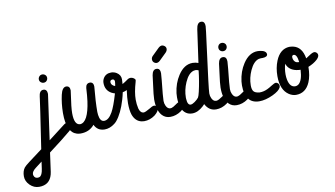

<svg xmlns="http://www.w3.org/2000/svg" viewBox="-248 -990 2828 1620"><g transform="rotate(-10 1166.0 -180.5)"><path d="M142.6 -414.1Q174.3 -413.6 175.3 -372.6L121.1 15.1Q243.2 -78.1 258.3 -90.3Q276.4 -106 295.4 -106.4Q302.2 -106.4 308.6 -102.1Q322.8 -92.3 322.8 -77.1Q322.3 -53.7 296.4 -31.7Q224.6 28.8 106.4 117.2L84 278.8Q82.5 290 79.6 300.8Q57.1 386.7 -33.2 386.7Q-78.1 386.7 -112.3 353Q-146 319.3 -146 277.3Q-146 233.4 -125 205.1Q-113.3 190.4 -79.1 165L38.1 77.1Q100.1 -332.5 101.6 -353.5Q101.6 -356.4 102.1 -358.9Q107.4 -414.1 142.6 -414.1ZM14.2 239.7Q14.2 239.7 22.5 180.2L-31.7 221.7Q-66.9 248 -67.4 271.5Q-67.4 279.8 -64.5 287.1Q-56.2 308.6 -33.2 308.6Q-23.9 308.6 -16.6 305.7Q6.8 295.4 14.2 239.7ZM120.1 -507.3Q120.1 -516.1 124.5 -523.9Q134.8 -543 156.2 -543Q165 -543 173.3 -538.6Q191.9 -528.3 191.9 -507.3Q191.9 -498.5 187.5 -490.2Q177.2 -471.7 156.2 -471.7Q147.5 -471.7 139.2 -476.1Q120.1 -485.8 120.1 -507.3Z M838.9 -78.6Q826.2 -117.2 826.2 -178.2Q826.2 -224.6 835.4 -289.1Q818.8 -280.8 798.8 -276.9Q793 -247.1 783.7 -216.3Q750.5 -104 701.7 -45.4Q693.4 -35.6 681.6 -26.4Q640.1 5.9 594.2 5.9Q533.7 5.4 507.8 -49.3Q464.8 3.9 389.6 4.4Q372.6 4.4 357.4 0Q271.5 -25.4 271.5 -188.5Q271.5 -191.4 271.5 -194.8Q272.5 -273.9 288.6 -345.2Q302.7 -407.2 336.4 -407.7Q368.2 -407.2 369.1 -369.1Q369.1 -361.8 364.7 -335.9Q347.7 -225.1 347.7 -176.3Q347.7 -74.7 398.9 -73.7Q467.8 -78.6 492.2 -253.9Q498.5 -301.3 501.5 -360.4Q502 -365.2 502 -366.2Q505.9 -404.8 539.6 -405.3Q543 -405.3 546.4 -404.8Q570.8 -399.9 570.8 -365.7Q558.6 -239.7 558.6 -150.4Q558.6 -137.7 560.5 -124.5Q568.4 -66.4 603 -66.4Q641.6 -66.4 674.8 -125Q700.7 -170.4 732.4 -278.8Q716.8 -283.2 703.1 -290.5Q652.3 -319.3 652.3 -381.8Q652.3 -402.3 662.6 -420.9Q684.1 -458 731 -458Q754.9 -458 776.4 -445.3Q811.5 -423.8 811.5 -385.3Q811.5 -369.6 809.1 -345.2Q828.1 -355 860.4 -378.4Q869.6 -384.8 882.3 -385.3Q901.9 -384.8 916 -372.6Q923.8 -366.2 924.3 -359.4Q924.3 -354 920.9 -343.8Q895.5 -257.8 895.5 -195.8Q895.5 -156.7 903.8 -121.1Q903.8 -120.1 904.3 -118.7Q915.5 -78.1 945.3 -78.1Q960 -79.6 994.1 -99.6Q1024.4 -119.6 1039.1 -119.6Q1046.4 -119.6 1053.7 -114.3Q1066.4 -105 1066.4 -92.3Q1064.5 -64.9 1027.8 -36.1Q984.4 -4.9 935.1 -4.9Q923.8 -4.9 912.6 -7.3Q860.4 -19 838.9 -78.6ZM710.9 -378.4Q711.4 -351.1 745.1 -339.4Q750 -365.2 750 -378.4Q750 -381.3 749 -384.8Q745.6 -397.9 731 -397.9Q728.5 -397.9 725.1 -397Q710.9 -393.1 710.9 -378.4Z M1145 -378.4Q1145 -364.3 1140.1 -317.4Q1125 -178.7 1125 -145Q1125 -122.6 1134.3 -103Q1147.9 -73.7 1170.9 -73.7Q1175.8 -73.7 1181.2 -74.7Q1195.3 -78.1 1222.2 -97.7Q1248.5 -117.2 1264.6 -117.2Q1271.5 -117.2 1278.3 -112.3Q1292 -102.5 1292 -86.4Q1290 -61.5 1253.4 -33.7Q1208.5 -2.4 1159.2 -2.4Q1117.7 -2.4 1090.3 -31.2Q1049.3 -75.2 1049.3 -170.9Q1049.3 -203.6 1062.5 -298.8Q1068.4 -343.3 1070.8 -364.3Q1071.3 -368.7 1071.8 -373Q1079.6 -421.9 1111.8 -421.9Q1117.2 -421.9 1122.6 -420.9Q1145 -415.5 1145 -378.4ZM1212.9 -543Q1197.3 -528.8 1152.3 -483.9Q1138.7 -471.2 1124 -470.7Q1115.7 -470.7 1107.9 -475.1Q1089.4 -485.4 1089.4 -506.3Q1089.4 -522.9 1102.5 -535.6L1162.1 -593.8Q1176.8 -607.4 1191.4 -607.9Q1200.2 -607.9 1208.5 -603Q1227.1 -592.3 1227.1 -573.7Q1226.6 -557.1 1212.9 -543Z M1242.2 -155.3Q1242.2 -171.9 1244.1 -190.4Q1254.4 -273.9 1296.9 -338.9Q1348.6 -418.5 1421.4 -418.5Q1446.8 -418.5 1470.7 -409.2L1510.3 -690.4Q1518.1 -747.6 1551.3 -748Q1556.6 -748 1562 -747.1Q1584.5 -741.7 1584.5 -704.6Q1584.5 -689.5 1563.5 -532.7Q1516.1 -175.8 1516.1 -140.1Q1516.1 -117.7 1525.4 -98.1Q1539.1 -68.8 1562 -68.8Q1566.4 -68.8 1571.3 -69.8Q1585.9 -72.8 1613.8 -92.3Q1641.1 -111.8 1657.2 -111.8Q1664.1 -111.8 1669.9 -106.9Q1681.6 -97.2 1681.6 -82Q1679.7 -56.6 1643.6 -28.8Q1599.6 2.4 1550.3 2.4Q1489.3 2 1458 -59.1Q1450.7 -50.3 1441.4 -42Q1394.5 1 1346.2 1Q1315.4 1 1293 -14.6Q1242.2 -49.8 1242.2 -155.3ZM1416 -122.1Q1422.4 -131.3 1431.6 -170.4Q1451.2 -254.9 1461.4 -347.7Q1450.2 -353 1438 -354.5Q1429.2 -354.5 1419.9 -352.1Q1374.5 -339.4 1343.3 -268.1Q1315.4 -204.1 1315.4 -139.6Q1315.4 -134.3 1315.9 -128.9Q1318.4 -74.7 1346.2 -74.7Q1360.4 -75.2 1381.8 -90.3Q1404.8 -106.9 1416 -122.1Z M1713.9 -378.4Q1713.9 -364.3 1709 -317.4Q1693.8 -178.7 1693.8 -145Q1693.8 -122.6 1703.1 -103Q1716.8 -73.7 1739.7 -73.7Q1744.6 -73.7 1750 -74.7Q1764.2 -78.1 1791 -97.7Q1817.4 -117.2 1833.5 -117.2Q1840.3 -117.2 1847.2 -112.3Q1860.8 -102.5 1860.8 -86.4Q1858.9 -61.5 1822.3 -33.7Q1777.3 -2.4 1728 -2.4Q1686.5 -2.4 1659.2 -31.2Q1618.2 -75.2 1618.2 -170.9Q1618.2 -203.6 1631.3 -298.8Q1637.2 -343.3 1639.6 -364.3Q1640.1 -368.7 1640.6 -373Q1648.4 -421.9 1680.7 -421.9Q1686 -421.9 1691.4 -420.9Q1713.9 -415.5 1713.9 -378.4ZM1658.2 -506.3Q1658.2 -515.1 1662.1 -522.9Q1671.9 -542 1693.8 -542Q1702.6 -542 1710.4 -538.1Q1729.5 -528.3 1729.5 -506.3Q1729.5 -497.6 1725.6 -489.7Q1715.8 -470.7 1693.8 -470.7Q1685.1 -470.7 1677.2 -474.6Q1658.2 -484.4 1658.2 -506.3Z M1799.3 -157.7Q1799.3 -174.3 1801.3 -192.9Q1811.5 -276.4 1854 -341.3Q1906.2 -420.9 1979 -420.9Q1988.8 -420.9 2000 -419.4Q2051.8 -412.1 2053.7 -381.8Q2053.2 -358.4 2012.2 -356.9H1995.6Q1986.3 -356.9 1977.5 -354.5Q1932.6 -341.3 1901.4 -272.9Q1872.6 -210 1872.6 -146Q1872.6 -113.3 1883.8 -96.7Q1897 -78.1 1936.5 -74.7Q1953.6 -74.7 1970.7 -78.6Q2002 -85.4 2044.4 -113.3Q2072.3 -131.3 2083.5 -131.3Q2090.3 -131.3 2097.2 -127Q2112.3 -117.2 2112.3 -99.6Q2112.3 -94.2 2109.9 -87.9Q2097.2 -59.1 2038.6 -31.2Q1975.1 -1.5 1921.4 -1.5Q1800.3 -2 1799.3 -157.7Z M2248.5 -410.2Q2265.6 -409.7 2280.8 -406.7Q2356 -390.6 2373 -289.6Q2382.3 -294.9 2403.8 -309.6Q2433.1 -329.6 2448.2 -329.6Q2455.6 -329.6 2462.4 -325.2Q2477.5 -315.4 2477.5 -298.8Q2477.1 -282.2 2456.1 -262.2Q2426.3 -234.9 2378.9 -215.8Q2378.4 -139.6 2356 -86.9Q2319.3 -1 2235.8 -1Q2206.1 -1 2176.3 -20Q2107.4 -65.4 2107.4 -183.6Q2107.4 -254.9 2131.3 -313.5Q2168.9 -405.8 2248.5 -410.2ZM2309.6 -203.1Q2290.5 -203.6 2273.4 -207Q2209 -220.7 2190.4 -275.4Q2177.7 -234.4 2177.7 -186Q2177.7 -162.6 2182.1 -140.6Q2195.8 -73.7 2241.7 -73.7Q2256.8 -73.7 2269 -83Q2304.7 -110.4 2309.6 -203.1ZM2302.2 -269.5Q2302.2 -269.5 2309.1 -269.5Q2301.8 -336.4 2273.9 -336.9Q2271.5 -336.9 2269 -336.4Q2258.3 -332.5 2258.3 -320.3Q2258.3 -309.6 2261.7 -299.3Q2272.5 -269.5 2302.2 -269.5Z"/></g></svg>

Font: Vibur
Style: Medium
Weight: 400
Version: Version 1.004